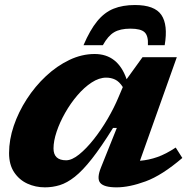

<svg xmlns="http://www.w3.org/2000/svg" viewBox="-20 -752 771 784"><path d="M392.5 -68.5 457 -229.5H441.5Q393 -151.5 355.2 -103.5Q317.5 -55.5 285.5 -30.2Q253.5 -5 224 4Q194.5 13 163.5 13Q125 13 91.8 -2.2Q58.5 -17.5 37.8 -48.5Q17 -79.5 17 -127Q17 -181.5 36.2 -238.2Q55.5 -295 89.5 -347.5Q123.5 -400 168 -441.5Q212.5 -483 263.2 -507.2Q314 -531.5 366.5 -531.5Q461.5 -531.5 497 -428.5L562 -518.5H702L551.5 -95.5Q588 -98.5 622.8 -110.8Q657.5 -123 697.5 -149.5L724.5 -107Q641.5 -36 574.8 -11.5Q508 13 456 13Q405 13 389.5 -5Q374 -23 392.5 -68.5ZM198.5 -146Q198.5 -97.5 250 -97.5Q273.5 -97.5 303 -121.2Q332.5 -145 363 -183.5Q393.5 -222 420 -267.5Q446.5 -313 464.5 -356.5L481.5 -396.5Q467 -419 450.2 -427Q433.5 -435 413.5 -435Q384.5 -435 354 -415Q323.5 -395 295.8 -362.5Q268 -330 246 -291.2Q224 -252.5 211.2 -214.2Q198.5 -176 198.5 -146ZM512.5 -635Q470.5 -635 445.8 -620.2Q421 -605.5 400 -567.5H321Q347.5 -629.5 377 -665.5Q406.5 -701.5 443.8 -716.5Q481 -731.5 531 -731.5Q611.5 -731.5 639 -691Q666.5 -650.5 652.5 -567.5H584Q586 -605.5 570.5 -620.2Q555 -635 512.5 -635Z"/></svg>

Font: Newsreader 6pt
Style: Bold Italic
Weight: 700
Italic angle: -17°
Designer: Hugues Gentile
Foundry: Production Type
Version: Version 1.003; ttfautohint (v1.8.3)